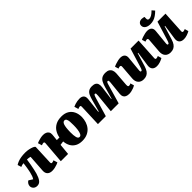

<svg xmlns="http://www.w3.org/2000/svg" viewBox="259 -1995 3267 3267"><g transform="rotate(-45 1892.0 -362.0)"><path d="M119 -474Q144 -491 178.5 -504.5Q213 -518 258 -525.5Q303 -533 361 -533Q401 -533 442 -524.5Q483 -516 514 -503.5Q545 -491 554 -476L539 -119Q538 -103 543 -94.5Q548 -86 560 -86Q569 -86 580 -89.5Q591 -93 607 -99L629 -27Q617 -20 591.5 -10.5Q566 -1 533.5 6.5Q501 14 467 14Q410 14 379 -17Q348 -48 352 -107L373 -417Q360 -422 338 -425Q316 -428 297 -428Q290 -374 280 -318.5Q270 -263 259.5 -216.5Q249 -170 242 -145Q221 -72 189.5 -28.5Q158 15 104 15Q73 15 52 2Q31 -11 20 -30.5Q9 -50 9 -72Q9 -100 25 -124.5Q41 -149 63 -160L134 -115Q149 -137 159.5 -165Q170 -193 180 -234Q185 -257 189.5 -281Q194 -305 198 -329.5Q202 -354 205 -378Q208 -402 211 -425Q195 -424 175.5 -419.5Q156 -415 140 -407Z M1189 16Q1116 16 1064 -12.5Q1012 -41 983.5 -92Q955 -143 950 -210L878 -200L859 0H684L716 -398Q718 -415 712.5 -423Q707 -431 695 -431Q686 -431 675 -428Q664 -425 648 -419L626 -492Q637 -498 663.5 -507Q690 -516 722.5 -523Q755 -530 786 -530Q822 -530 849 -518Q876 -506 890.5 -482.5Q905 -459 902 -422Q901 -403 898.5 -382.5Q896 -362 894 -342Q892 -322 890 -302H953Q964 -366 996.5 -418Q1029 -470 1086.5 -501Q1144 -532 1229 -532Q1308 -532 1361.5 -500Q1415 -468 1442.5 -411Q1470 -354 1470 -279Q1469 -222 1452 -169Q1435 -116 1401 -74.5Q1367 -33 1314.5 -8.5Q1262 16 1189 16ZM1202 -65Q1229 -65 1244 -95.5Q1259 -126 1265.5 -175Q1272 -224 1272 -280Q1273 -329 1269.5 -367Q1266 -405 1254 -426.5Q1242 -448 1218 -448Q1202 -448 1189 -437.5Q1176 -427 1167 -402Q1158 -377 1153 -336Q1148 -295 1147 -234Q1146 -156 1158 -110.5Q1170 -65 1202 -65Z M1921 -341Q1923 -370 1921.5 -385.5Q1920 -401 1904 -401Q1894 -401 1887.5 -392.5Q1881 -384 1874 -362Q1867 -340 1856 -303L1767 0H1577L1592 -397Q1593 -418 1588 -424.5Q1583 -431 1568 -431Q1559 -431 1546.5 -426Q1534 -421 1524 -417L1502 -492Q1525 -503 1551.5 -511.5Q1578 -520 1606.5 -524.5Q1635 -529 1662 -529Q1714 -529 1740.5 -501Q1767 -473 1760 -414L1729 -144L1739 -142L1799 -362Q1813 -415 1831 -452.5Q1849 -490 1879.5 -509.5Q1910 -529 1959 -529Q2004 -529 2031 -514Q2058 -499 2068 -467Q2078 -435 2071 -386L2039 -143L2047 -141L2107 -356Q2124 -415 2144.5 -453Q2165 -491 2197.5 -510Q2230 -529 2283 -529Q2331 -529 2359.5 -510.5Q2388 -492 2400 -460Q2412 -428 2409 -386L2390 -137Q2389 -112 2393 -99Q2397 -86 2414 -86Q2425 -86 2435 -89Q2445 -92 2457 -99L2477 -34Q2458 -20 2429.5 -9Q2401 2 2372 8Q2343 14 2320 14Q2280 14 2252.5 1.5Q2225 -11 2212.5 -36Q2200 -61 2203 -98L2229 -352Q2231 -381 2227 -391Q2223 -401 2211 -401Q2202 -401 2195.5 -393.5Q2189 -386 2181 -361.5Q2173 -337 2159 -286L2076 0H1887Z M2473 -484Q2491 -495 2521 -505Q2551 -515 2583.5 -522.5Q2616 -530 2642 -530Q2697 -530 2724 -502Q2751 -474 2745 -421L2719 -158Q2717 -134 2720 -124.5Q2723 -115 2736 -115Q2745 -115 2751 -122Q2757 -129 2763.5 -146Q2770 -163 2779 -193L2878 -516H3071L3048 -118Q3047 -102 3052.5 -94Q3058 -86 3068 -86Q3080 -86 3093 -89.5Q3106 -93 3117 -99L3136 -31Q3123 -23 3105 -15Q3087 -7 3067 0Q3047 7 3026 10.5Q3005 14 2987 14Q2930 14 2901.5 -17.5Q2873 -49 2881 -109L2919 -372L2909 -375L2835 -133Q2818 -78 2794.5 -46Q2771 -14 2740 0Q2709 14 2669 14Q2605 14 2569.5 -26Q2534 -66 2539 -136L2559 -394Q2561 -416 2554 -423.5Q2547 -431 2534 -431Q2526 -431 2515.5 -428.5Q2505 -426 2493 -420Z M3121 -484Q3139 -495 3169 -505Q3199 -515 3231.5 -522.5Q3264 -530 3290 -530Q3345 -530 3372 -502Q3399 -474 3393 -421L3367 -158Q3365 -134 3368 -124.5Q3371 -115 3384 -115Q3393 -115 3399 -122Q3405 -129 3411.5 -146Q3418 -163 3427 -193L3526 -516H3719L3696 -118Q3695 -102 3700.5 -94Q3706 -86 3716 -86Q3728 -86 3741 -89.5Q3754 -93 3765 -99L3784 -31Q3771 -23 3753 -15Q3735 -7 3715 0Q3695 7 3674 10.5Q3653 14 3635 14Q3578 14 3549.5 -17.5Q3521 -49 3529 -109L3567 -372L3557 -375L3483 -133Q3466 -78 3442.5 -46Q3419 -14 3388 0Q3357 14 3317 14Q3253 14 3217.5 -26Q3182 -66 3187 -136L3207 -394Q3209 -416 3202 -423.5Q3195 -431 3182 -431Q3174 -431 3163.5 -428.5Q3153 -426 3141 -420ZM3415 -570Q3353 -570 3317 -595.5Q3281 -621 3281 -663Q3281 -698 3305.5 -719Q3330 -740 3368 -740Q3389 -740 3403 -736Q3417 -732 3427 -729L3426 -688Q3425 -669 3434 -658.5Q3443 -648 3462 -648Q3489 -648 3520 -666Q3551 -684 3591 -724L3632 -677Q3595 -640 3559.5 -616Q3524 -592 3488.5 -581Q3453 -570 3415 -570Z"/></g></svg>

Font: Literata 18pt ExtraBold
Style: Italic
Weight: 800
Italic angle: -2°
Designer: Latin by Veronika Burian and Jose Scaglione. Greek by Irene Vlachou. Cyrillic by Vera Evstafieva
Foundry: TypeTogether
Version: Version 3.103;gftools[0.9.29]